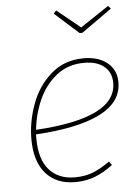

<svg xmlns="http://www.w3.org/2000/svg" viewBox="-54 -791 617 844"><g transform="rotate(-5 254.5 -369.5)"><path d="M90 -214V-196Q90 -104 131 -57.5Q172 -11 244 -11Q289 -11 323.5 -24.5Q358 -38 399 -67L411 -51Q370 -20 330.5 -5Q291 10 244 10Q161 10 114.5 -43Q68 -96 68 -195Q68 -271 96 -348Q124 -425 183 -477Q242 -529 328 -529Q393 -529 432 -497Q471 -465 471 -411Q471 -323 374 -274Q277 -225 90 -214ZM92 -234Q448 -255 448 -410Q448 -456 416.5 -482.5Q385 -509 328 -509Q256 -509 205 -468Q154 -427 126.5 -364.5Q99 -302 92 -234ZM466 -736 332 -641H320L214 -736L226 -749L329 -665L455 -749Z"/></g></svg>

Font: FiraGO Thin
Style: Italic
Weight: 100
Italic angle: -8°
Designer: bBox Type GmbH
Foundry: bBox Type GmbH
Version: Version 1.001